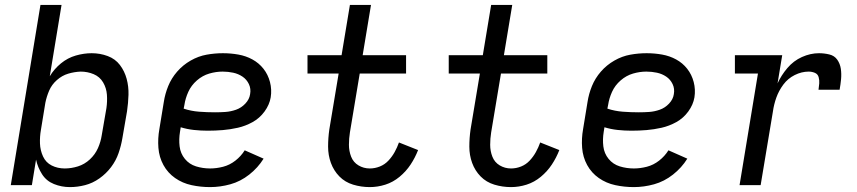

<svg xmlns="http://www.w3.org/2000/svg" viewBox="-20 -755 3496 783"><path d="M265 8Q296 8 327 0Q358 -8 385.5 -27.5Q413 -47 433 -73.5Q453 -100 463.5 -130.5Q474 -161 479 -191L498 -301Q503 -335 504 -368.5Q505 -402 496.5 -433.5Q488 -465 469 -490Q450 -515 419 -526.5Q388 -538 354 -538Q322 -538 289 -528.5Q256 -519 228.5 -496.5Q201 -474 183 -444L231 -735H145L24 0H110L127 -104Q134 -72 151.5 -44.5Q169 -17 200 -4.5Q231 8 265 8ZM244 -68Q215 -68 191 -80Q167 -92 155.5 -117Q144 -142 143 -170Q142 -198 147 -226L165 -336Q170 -361 180.5 -385.5Q191 -410 212 -428.5Q233 -447 258 -454.5Q283 -462 309 -463Q337 -463 362 -452.5Q387 -442 400.5 -419Q414 -396 416 -369Q418 -342 414 -314L395 -204Q391 -177 379.5 -151Q368 -125 346.5 -105Q325 -85 298 -76.5Q271 -68 244 -68Z M837 8Q878 8 919.5 -3.5Q961 -15 996.5 -43Q1032 -71 1055 -108L978 -142Q963 -118 940 -100Q917 -82 890 -75Q863 -68 837 -68Q807 -68 779.5 -76.5Q752 -85 734 -107Q716 -129 712.5 -158Q709 -187 714 -217L717 -236Q743 -228 771 -225Q799 -222 827 -222Q858 -222 888.5 -224.5Q919 -227 950 -234Q981 -241 1010 -257Q1039 -273 1059 -300.5Q1079 -328 1084 -358Q1089 -390 1081 -420.5Q1073 -451 1054.5 -474.5Q1036 -498 1009.5 -512.5Q983 -527 952 -532.5Q921 -538 889 -538Q856 -538 822.5 -532Q789 -526 757.5 -508Q726 -490 702.5 -463Q679 -436 666 -404Q653 -372 648 -339L630 -229Q623 -190 626 -152Q629 -114 646.5 -82Q664 -50 694 -29Q724 -8 761 0Q798 8 837 8ZM857 -297Q824 -297 791.5 -299.5Q759 -302 729 -312L732 -327Q736 -354 748 -380.5Q760 -407 783 -427Q806 -447 833.5 -455Q861 -463 888 -463Q910 -463 931 -458.5Q952 -454 969 -442.5Q986 -431 995 -412Q1004 -393 1000 -371Q997 -350 980.5 -332.5Q964 -315 942.5 -307.5Q921 -300 900 -298.5Q879 -297 857 -297Z M1488 8Q1520 8 1551.5 -2Q1583 -12 1609.5 -34Q1636 -56 1654.5 -84Q1673 -112 1685 -143L1607 -174Q1600 -154 1589.5 -135Q1579 -116 1564 -100Q1549 -84 1529 -76Q1509 -68 1488 -68Q1463 -68 1442 -80.5Q1421 -93 1412 -116Q1403 -139 1403 -164.5Q1403 -190 1407 -215L1447 -455H1636V-530H1459L1493 -735H1407L1373 -530H1234V-455H1361L1323 -227Q1318 -192 1318 -157Q1318 -122 1329.5 -90.5Q1341 -59 1364 -35.5Q1387 -12 1420 -2Q1453 8 1488 8Z M2064 8Q2096 8 2127.5 -2Q2159 -12 2185.5 -34Q2212 -56 2230.5 -84Q2249 -112 2261 -143L2183 -174Q2176 -154 2165.5 -135Q2155 -116 2140 -100Q2125 -84 2105 -76Q2085 -68 2064 -68Q2039 -68 2018 -80.5Q1997 -93 1988 -116Q1979 -139 1979 -164.5Q1979 -190 1983 -215L2023 -455H2212V-530H2035L2069 -735H1983L1949 -530H1810V-455H1937L1899 -227Q1894 -192 1894 -157Q1894 -122 1905.5 -90.5Q1917 -59 1940 -35.5Q1963 -12 1996 -2Q2029 8 2064 8Z M2565 8Q2606 8 2647.5 -3.5Q2689 -15 2724.5 -43Q2760 -71 2783 -108L2706 -142Q2691 -118 2668 -100Q2645 -82 2618 -75Q2591 -68 2565 -68Q2535 -68 2507.5 -76.5Q2480 -85 2462 -107Q2444 -129 2440.5 -158Q2437 -187 2442 -217L2445 -236Q2471 -228 2499 -225Q2527 -222 2555 -222Q2586 -222 2616.5 -224.5Q2647 -227 2678 -234Q2709 -241 2738 -257Q2767 -273 2787 -300.5Q2807 -328 2812 -358Q2817 -390 2809 -420.5Q2801 -451 2782.5 -474.5Q2764 -498 2737.5 -512.5Q2711 -527 2680 -532.5Q2649 -538 2617 -538Q2584 -538 2550.5 -532Q2517 -526 2485.5 -508Q2454 -490 2430.5 -463Q2407 -436 2394 -404Q2381 -372 2376 -339L2358 -229Q2351 -190 2354 -152Q2357 -114 2374.5 -82Q2392 -50 2422 -29Q2452 -8 2489 0Q2526 8 2565 8ZM2585 -297Q2552 -297 2519.5 -299.5Q2487 -302 2457 -312L2460 -327Q2464 -354 2476 -380.5Q2488 -407 2511 -427Q2534 -447 2561.5 -455Q2589 -463 2616 -463Q2638 -463 2659 -458.5Q2680 -454 2697 -442.5Q2714 -431 2723 -412Q2732 -393 2728 -371Q2725 -350 2708.5 -332.5Q2692 -315 2670.5 -307.5Q2649 -300 2628 -298.5Q2607 -297 2585 -297Z M2996 0H3082L3132 -300Q3136 -329 3146 -357Q3156 -385 3174.5 -410Q3193 -435 3221 -449Q3249 -463 3278 -463Q3291 -463 3303 -458Q3315 -453 3318.5 -440.5Q3322 -428 3321 -415Q3320 -402 3318 -389H3404Q3408 -411 3410 -432.5Q3412 -454 3409 -474.5Q3406 -495 3394.5 -511.5Q3383 -528 3362 -533Q3341 -538 3320 -538Q3285 -538 3250.5 -522.5Q3216 -507 3191 -477.5Q3166 -448 3151 -415L3170 -530H2977V-455H3071Z"/></svg>

Font: Iosevka Sparkle
Style: Italic
Weight: 400
Italic angle: -9°
Designer: Belleve Invis
Foundry: Belleve Invis
Version: Version 4.5.0; ttfautohint (v1.8.3)